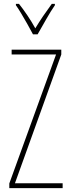

<svg xmlns="http://www.w3.org/2000/svg" viewBox="-20 -970 363 990"><path d="M303 0H28V-24L269 -689H40V-714H296V-689L57 -25H303ZM150 -793Q137 -818 120.5 -847Q104 -876 88.5 -902Q73 -928 62 -943V-950H78Q98 -925 121 -891Q144 -857 162 -824Q182 -857 202 -886.5Q222 -916 247 -950H263V-943Q241 -911 217.5 -869.5Q194 -828 174 -793Z"/></svg>

Font: Noto Sans Lao ExtraCondensed Thin
Style: Regular
Weight: 100
Width: 2
Designer: Monotype Design Team
Foundry: Monotype Imaging Inc.
Version: Version 2.003; ttfautohint (v1.8.4.7-5d5b)